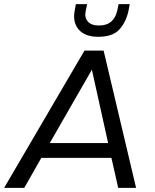

<svg xmlns="http://www.w3.org/2000/svg" viewBox="-34 -914 753 934"><path d="M-14 0 377 -668H470L628 0H541L508 -146H167L84 0ZM208 -218H492L413 -575ZM444 -735Q380 -735 349.5 -769.5Q319 -804 329 -861L335 -894H390L383 -861Q376 -830 392.5 -810Q409 -790 448 -790Q486 -790 507.5 -809.5Q529 -829 536 -861L543 -894H597L591 -861Q579 -806 546.5 -770.5Q514 -735 444 -735Z"/></svg>

Font: Gantari
Style: Italic
Weight: 400
Italic angle: -10°
Designer: Anugrah Pasau
Foundry: Lafontype
Version: Version 1.000; ttfautohint (v1.8.3)